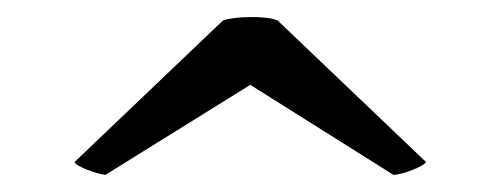

<svg xmlns="http://www.w3.org/2000/svg" viewBox="-20 -455 583 224"><path d="M103 -251 272 -356 439 -251C449 -251 475 -261 477 -266L304 -431C292 -437 252 -436 240 -431L67 -266C68 -261 93 -252 103 -251Z"/></svg>

Font: Arima Koshi ExtraBold
Style: Regular
Weight: 800
Designer: Joana Correia and Natanael Gama
Foundry: NDISCOVER
Version: Version 1.019;PS 001.019;hotconv 1.0.88;makeotf.lib2.5.64775